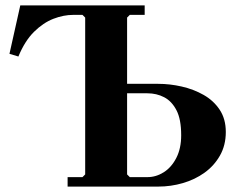

<svg xmlns="http://www.w3.org/2000/svg" viewBox="-20 -690 866 710"><path d="M15 -491 55 -670H515V-635H460L450 -625V-380H565Q608 -380 652 -370Q696 -360 733 -339Q770 -318 792.5 -284Q815 -250 815 -202Q815 -153 793.5 -115Q772 -77 736.5 -51.5Q701 -26 656.5 -13Q612 0 565 0H230V-35H285L295 -45V-625L285 -635H251Q215 -635 177.5 -620.5Q140 -606 106 -572.5Q72 -539 48 -481ZM450 -45 460 -35H525Q557 -35 585.5 -53Q614 -71 632 -106Q650 -141 650 -190Q650 -249 632.5 -282.5Q615 -316 587 -330.5Q559 -345 525 -345H450Z"/></svg>

Font: Brygada 1918
Style: Bold
Weight: 700
Designer: Mateusz Machalski | Borys Kosmynka | Przemek Hoffer
Foundry: NIEPODLEGLA 2018
Version: Version 3.006